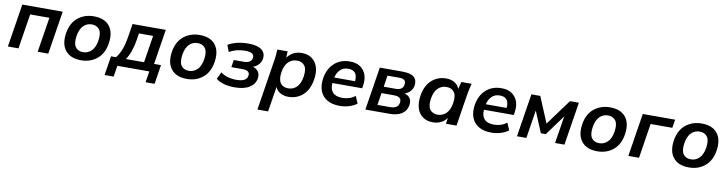

<svg xmlns="http://www.w3.org/2000/svg" viewBox="-23 -1257 8385 2214"><g transform="rotate(10 4169.0 -149.5)"><path d="M31 0 111 -505H584L504 0H380L445 -409H220L155 0Z M888 10Q764 10 704.5 -64Q645 -138 665 -268Q685 -390 762.5 -452.5Q840 -515 949 -515Q1073 -515 1132 -441.5Q1191 -368 1171 -238Q1152 -117 1075 -53.5Q998 10 888 10ZM895 -86Q952 -86 993 -126.5Q1034 -167 1047 -248Q1061 -336 1031 -377.5Q1001 -419 941 -419Q883 -419 843 -378.5Q803 -338 790 -258Q776 -170 805 -128Q834 -86 895 -86Z M1186 130 1222 -95H1280Q1318 -142 1341.5 -205.5Q1365 -269 1379 -361L1402 -505H1791L1726 -95H1807L1772 130H1666L1687 0H1313L1292 130ZM1396 -94H1609L1659 -411H1493L1481 -333Q1471 -266 1449 -202Q1427 -138 1396 -94Z M2127 10Q2003 10 1943.5 -64Q1884 -138 1904 -268Q1924 -390 2001.5 -452.5Q2079 -515 2188 -515Q2312 -515 2371 -441.5Q2430 -368 2410 -238Q2391 -117 2314 -53.5Q2237 10 2127 10ZM2134 -86Q2191 -86 2232 -126.5Q2273 -167 2286 -248Q2300 -336 2270 -377.5Q2240 -419 2180 -419Q2122 -419 2082 -378.5Q2042 -338 2029 -258Q2015 -170 2044 -128Q2073 -86 2134 -86Z M2683 10Q2617 10 2560 -6Q2503 -22 2468 -52L2508 -134Q2540 -107 2588.5 -93Q2637 -79 2689 -79Q2752 -79 2784 -96.5Q2816 -114 2821 -148Q2833 -213 2741 -213H2610L2623 -299H2743Q2783 -299 2808 -315Q2833 -331 2837 -360Q2842 -391 2818.5 -409Q2795 -427 2734 -427Q2682 -427 2636.5 -415Q2591 -403 2550 -380L2520 -458Q2616 -515 2759 -515Q2863 -515 2913 -476.5Q2963 -438 2952 -369Q2946 -332 2919.5 -303Q2893 -274 2854 -260Q2898 -248 2919.5 -215.5Q2941 -183 2933 -136Q2923 -71 2860 -30.5Q2797 10 2683 10Z M2991 216 3085 -379Q3090 -410 3093 -442Q3096 -474 3097 -505H3218L3214 -429Q3241 -469 3284 -492Q3327 -515 3384 -515Q3454 -515 3501.5 -481Q3549 -447 3569 -385Q3589 -323 3575 -238Q3555 -116 3484.5 -53Q3414 10 3316 10Q3261 10 3220 -13.5Q3179 -37 3163 -79L3116 216ZM3297 -86Q3356 -86 3396.5 -126.5Q3437 -167 3450 -248Q3464 -336 3434.5 -377.5Q3405 -419 3343 -419Q3285 -419 3243.5 -378.5Q3202 -338 3189 -258Q3176 -170 3206 -128Q3236 -86 3297 -86Z M3916 10Q3827 10 3768.5 -25Q3710 -60 3686 -123.5Q3662 -187 3675 -271Q3693 -384 3765 -449.5Q3837 -515 3947 -515Q4020 -515 4067.5 -483Q4115 -451 4135 -395.5Q4155 -340 4143 -267L4138 -235H3789Q3783 -164 3818 -125Q3853 -86 3932 -86Q3971 -86 4008.5 -97.5Q4046 -109 4081 -135L4117 -51Q4076 -21 4024 -5.5Q3972 10 3916 10ZM3942 -429Q3883 -429 3847.5 -393Q3812 -357 3799 -301H4043Q4055 -429 3942 -429Z M4217 0 4297 -505H4559Q4660 -505 4699 -469.5Q4738 -434 4728 -369Q4722 -331 4695.5 -302.5Q4669 -274 4630 -260Q4675 -249 4695.5 -217.5Q4716 -186 4708 -138Q4698 -71 4644 -35.5Q4590 0 4505 0ZM4380 -296H4520Q4603 -296 4612 -362Q4623 -429 4539 -429H4400ZM4345 -77H4494Q4538 -77 4564.5 -94Q4591 -111 4596 -147Q4602 -183 4581 -201Q4560 -219 4516 -219H4367Z M5006 10Q4937 10 4889 -24Q4841 -58 4821.5 -120.5Q4802 -183 4815 -268Q4835 -390 4905.5 -452.5Q4976 -515 5074 -515Q5131 -515 5173 -489.5Q5215 -464 5230 -420L5252 -505H5372Q5364 -474 5356.5 -442Q5349 -410 5344 -379L5284 0H5160L5171 -69Q5144 -32 5102 -11Q5060 10 5006 10ZM5047 -86Q5105 -86 5146.5 -126.5Q5188 -167 5201 -248Q5215 -336 5184.5 -377.5Q5154 -419 5093 -419Q5035 -419 4994 -378.5Q4953 -338 4940 -258Q4926 -170 4956 -128Q4986 -86 5047 -86Z M5691 10Q5602 10 5543.5 -25Q5485 -60 5461 -123.5Q5437 -187 5450 -271Q5468 -384 5540 -449.5Q5612 -515 5722 -515Q5795 -515 5842.5 -483Q5890 -451 5910 -395.5Q5930 -340 5918 -267L5913 -235H5564Q5558 -164 5593 -125Q5628 -86 5707 -86Q5746 -86 5783.5 -97.5Q5821 -109 5856 -135L5892 -51Q5851 -21 5799 -5.5Q5747 10 5691 10ZM5717 -429Q5658 -429 5622.5 -393Q5587 -357 5574 -301H5818Q5830 -429 5717 -429Z M5992 0 6072 -505H6176L6302 -203L6524 -505H6628L6548 0H6438L6489 -320L6315 -82H6257L6154 -330L6102 0Z M6932 10Q6808 10 6748.5 -64Q6689 -138 6709 -268Q6729 -390 6806.5 -452.5Q6884 -515 6993 -515Q7117 -515 7176 -441.5Q7235 -368 7215 -238Q7196 -117 7119 -53.5Q7042 10 6932 10ZM6939 -86Q6996 -86 7037 -126.5Q7078 -167 7091 -248Q7105 -336 7075 -377.5Q7045 -419 6985 -419Q6927 -419 6887 -378.5Q6847 -338 6834 -258Q6820 -170 6849 -128Q6878 -86 6939 -86Z M7296 0 7376 -505H7755L7739 -407H7485L7421 0Z M8005 10Q7881 10 7821.5 -64Q7762 -138 7782 -268Q7802 -390 7879.5 -452.5Q7957 -515 8066 -515Q8190 -515 8249 -441.5Q8308 -368 8288 -238Q8269 -117 8192 -53.5Q8115 10 8005 10ZM8012 -86Q8069 -86 8110 -126.5Q8151 -167 8164 -248Q8178 -336 8148 -377.5Q8118 -419 8058 -419Q8000 -419 7960 -378.5Q7920 -338 7907 -258Q7893 -170 7922 -128Q7951 -86 8012 -86Z"/></g></svg>

Font: Mulish
Style: Bold Italic
Weight: 700
Italic angle: -9°
Designer: Vernon Adams
Foundry: Vernon Adams
Version: Version 3.603; ttfautohint (v1.8.3)